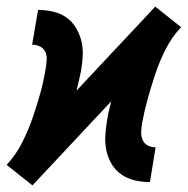

<svg xmlns="http://www.w3.org/2000/svg" viewBox="-47 -550 567 580"><path d="M51 10 12 -21 -27 -52Q1 -82 19.5 -118.5Q38 -155 51 -192.5Q64 -230 74.5 -267.5Q85 -305 91 -343Q93 -356 94 -369Q95 -382 90 -393Q85 -404 74 -409.5Q63 -415 50 -415L68 -520Q91 -520 113 -515Q135 -510 152.5 -498Q170 -486 181.5 -467.5Q193 -449 198.5 -427.5Q204 -406 203 -383Q202 -360 198 -337Q195 -322 191.5 -307Q188 -292 184 -276L422 -530L461 -499L500 -468Q472 -438 453.5 -401.5Q435 -365 422.5 -327.5Q410 -290 399.5 -252.5Q389 -215 382 -177Q380 -164 379.5 -151Q379 -138 384 -127Q389 -116 399.5 -110.5Q410 -105 423 -105L406 0Q383 0 361 -5Q339 -10 321 -22Q303 -34 291.5 -52.5Q280 -71 275 -92.5Q270 -114 271 -137Q272 -160 276 -183Q278 -198 281.5 -213Q285 -228 289 -244Z"/></svg>

Font: Iosevka SS04 Extrabold
Style: Italic
Weight: 800
Italic angle: -9°
Monospace: yes
Designer: Belleve Invis
Foundry: Belleve Invis
Version: Version 19.0.0; ttfautohint (v1.8.4)